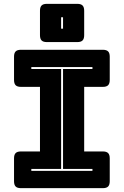

<svg xmlns="http://www.w3.org/2000/svg" viewBox="-20 -979 645 999"><path d="M89 0Q70 0 61.5 -8.5Q53 -17 53 -36V-155Q53 -174 61.5 -182.5Q70 -191 89 -191H188V-527H89Q70 -527 61.5 -535.5Q53 -544 53 -563V-684Q53 -703 61.5 -711.5Q70 -720 89 -720H515Q534 -720 542.5 -711.5Q551 -703 551 -684V-563Q551 -544 542.5 -535.5Q534 -527 515 -527H418V-191H515Q534 -191 542.5 -182.5Q551 -174 551 -155V-36Q551 -17 542.5 -8.5Q534 0 515 0ZM461 -90V-100H308V-620H461V-630H143V-620H298V-100H143V-90ZM382 -760H224Q205 -760 196.5 -768.5Q188 -777 188 -796V-923Q188 -942 196.5 -950.5Q205 -959 224 -959H382Q401 -959 409.5 -950.5Q418 -942 418 -923V-796Q418 -777 409.5 -768.5Q401 -760 382 -760ZM308 -830V-889H298V-830Z"/></svg>

Font: Bungee Inline
Style: Regular
Weight: 400
Designer: David Jonathan Ross
Foundry: David Jonathan Ross
Version: Version 1.001;PS 1.0;hotconv 1.0.72;makeotf.lib2.5.5900